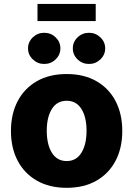

<svg xmlns="http://www.w3.org/2000/svg" viewBox="-20 -919 659 950"><path d="M310.1 10.3Q224.1 10.3 162.4 -25.1Q100.6 -60.5 67.4 -123.8Q34.2 -187 34.2 -271Q34.2 -355 67.4 -418.5Q100.6 -481.9 162.4 -517.3Q224.1 -552.7 310.1 -552.7Q395.5 -552.7 457.3 -517.3Q519 -481.9 552 -418.5Q585 -355 585 -271Q585 -187 552 -123.8Q519 -60.5 457.3 -25.1Q395.5 10.3 310.1 10.3ZM310.1 -122.1Q357.4 -122.1 382.8 -163.1Q408.2 -204.1 408.2 -272Q408.2 -339.8 382.8 -380.1Q357.4 -420.4 310.1 -420.4Q262.2 -420.4 236.8 -380.1Q211.4 -339.8 211.4 -272Q211.4 -204.1 236.8 -163.1Q262.2 -122.1 310.1 -122.1ZM453.6 -899.4V-814.9H165.5V-899.4ZM198.7 -602.5Q166 -602.5 142.3 -625.2Q118.7 -647.9 118.7 -679.7Q118.7 -711.4 142.3 -734.1Q166 -756.8 198.7 -756.8Q231.9 -756.8 255.4 -734.1Q278.8 -711.4 278.8 -679.7Q278.8 -647.9 255.4 -625.2Q231.9 -602.5 198.7 -602.5ZM420.4 -602.5Q387.2 -602.5 363.8 -625.2Q340.3 -647.9 340.3 -679.7Q340.3 -711.4 363.8 -734.1Q387.2 -756.8 420.4 -756.8Q453.1 -756.8 476.8 -734.1Q500.5 -711.4 500.5 -679.7Q500.5 -647.9 476.8 -625.2Q453.1 -602.5 420.4 -602.5Z"/></svg>

Font: Inter Extra Bold
Style: Regular
Weight: 800
Designer: Rasmus Andersson
Foundry: rsms
Version: Version 4.000;git-3c8e0fc